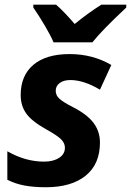

<svg xmlns="http://www.w3.org/2000/svg" viewBox="-20 -786 557 816"><path d="M404.8 -180.2C404.8 -211.4 395.8 -239.1 377.9 -263.2C360 -287.3 331.1 -309.6 291 -330.1C262.4 -344.7 242.8 -356.9 232.4 -366.5C222 -376.1 216.8 -387.2 216.8 -399.9C216.8 -413.9 222.5 -425 233.9 -433.3C245.3 -441.7 260.3 -445.8 278.8 -445.8C317.2 -445.8 359.2 -432.1 404.8 -404.8L453.1 -509.8C400.4 -540.7 341.3 -556.2 275.9 -556.2C209.1 -556.2 157.8 -540.9 121.8 -510.5C85.9 -480.1 67.9 -437.2 67.9 -381.8C67.9 -351.9 75.7 -325.9 91.3 -304C106.9 -282 134.4 -259.9 173.8 -237.8C204.4 -220.9 225.7 -206.9 237.8 -195.8C249.8 -184.7 255.9 -172.2 255.9 -158.2C255.9 -140 247.6 -125.6 231 -115C214.4 -104.4 193 -99.1 167 -99.1C114.3 -99.1 62.3 -113.8 11.2 -143.1V-22C33.7 -10.6 57.9 -2.4 83.7 2.4C109.6 7.3 140 9.8 174.8 9.8C247.1 9.8 303.5 -6.6 344 -39.3C384.5 -72 404.8 -119 404.8 -180.2ZM121.6 -766.1V-753.9C137.9 -730.5 154.5 -704.3 171.4 -675.5C188.3 -646.7 200.4 -623.5 207.5 -606H372.6C399.6 -640.1 447.6 -689.5 516.6 -753.9V-766.1H410.6C372.6 -742 334.8 -714.7 297.4 -684.1C265.1 -721.5 238.8 -748.9 218.3 -766.1Z"/></svg>

Font: OpenSans
Style: Bold Italic
Weight: 700
Italic angle: -12°
Foundry: Ascender Corporation
Version: Version 1.10; ttfautohint (v1.2) -l 8 -r 50 -G 200 -x 14 -D 